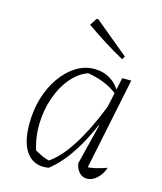

<svg xmlns="http://www.w3.org/2000/svg" viewBox="-109 -795 745 882"><g transform="rotate(15 263.5 -354.5)"><path d="M205 3Q140 14 103.5 -31Q67 -76 67 -170Q67 -236 84.5 -293.5Q102 -351 133.5 -395.5Q165 -440 205.5 -465Q246 -490 292 -490Q334 -490 367 -470Q400 -450 419 -414L418 -399Q356 -453 251 -466L280 -467Q231 -454 193.5 -411.5Q156 -369 134.5 -308.5Q113 -248 111.5 -180.5Q110 -113 132 -49L108 -72Q133 -56 157 -44Q181 -32 210 -27L186 -22Q244 -57 297.5 -141Q351 -225 403 -360L419 -350Q369 -215 317.5 -129.5Q266 -44 205 3ZM373 -22 362 -45Q387 -45 413 -51Q439 -57 467 -67Q460 -45 447 -28.5Q434 -12 418.5 -3Q403 6 387 6Q366 6 351 -9.5Q336 -25 331 -52L379 -245L375 -247L425 -482H468ZM402 -566Q353 -593 308 -621.5Q263 -650 219 -681L241 -715H249L411 -581Z"/></g></svg>

Font: Piazzolla Thin Thin
Style: Italic
Weight: 250
Italic angle: -11.3°
Version: Version 2.005